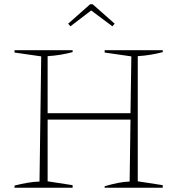

<svg xmlns="http://www.w3.org/2000/svg" viewBox="-20 -879 833 899"><path d="M48 0V-10Q79 -18 108 -23Q137 -28 165 -29L173 -615L48 -633V-644H320V-635Q294 -628 264.5 -623Q235 -618 203 -616V-349H591L595 -615L470 -633V-644H742V-635Q716 -628 686.5 -623Q657 -618 625 -616V-30L742 -12V0H470V-7Q501 -16 530 -22Q559 -28 587 -29L591 -319H203V-30L320 -12V0ZM414 -859 517 -768 506 -756 407 -830 310 -756 299 -768 402 -859Z"/></svg>

Font: Piazzolla SC Thin
Style: Regular
Weight: 100
Designer: Juan Pablo del Peral
Foundry: Huerta Tipografica
Version: Version 1.330